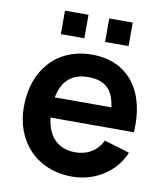

<svg xmlns="http://www.w3.org/2000/svg" viewBox="-86 -836 799 922"><g transform="rotate(10 313.5 -374.5)"><path d="M270.8 -763.5H156.2V-649H270.8ZM486.5 -763.5H371.9V-649H486.5ZM177.1 -245.8H583.3C596.9 -440.6 504.2 -578.1 321.9 -578.1C152.1 -578.1 41.7 -456.3 41.7 -275C41.7 -106.3 154.2 15.6 328.1 15.6C434.4 15.6 535.4 -43.8 577.1 -144.8L453.1 -182.3C428.1 -129.2 380.2 -102.1 321.9 -102.1C235.4 -102.1 186.5 -157.3 177.1 -245.8ZM321.9 -468.8C410.4 -468.8 445.8 -424 456.3 -344.8H180.2C193.8 -418.8 236.5 -468.8 321.9 -468.8Z"/></g></svg>

Font: Manrope3 Bold
Style: Regular
Weight: 700
Designer: Mikhail Sharanda
Foundry: Mikhail Sharanda
Version: Version 3.000;PS 003.000;hotconv 1.0.88;makeotf.lib2.5.64775